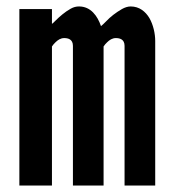

<svg xmlns="http://www.w3.org/2000/svg" viewBox="-20 -575 539 595"><path d="M301 0H206V-433C206 -454 190 -457 179 -457C168 -457 159 -451 152 -444C148 -440 144 -436 141 -431V0H40V-547H141V-501C143 -502 147 -506 153 -512C164 -523 181 -538 199 -548C208 -553 216 -555 225 -555C261 -555 282 -526 293 -494C297 -497 302 -502 309 -509C322 -523 339 -536 358 -547C367 -552 376 -555 385 -555C412 -555 431 -539 443 -519C455 -498 461 -471 461 -448V0H366V-433C366 -454 350 -457 339 -457C328 -457 319 -451 312 -444C308 -440 304 -436 301 -431Z"/></svg>

Font: League Gothic
Style: Regular
Weight: 400
Designer: The League of Moveable Type
Version: Version 1.560;PS 001.560;hotconv 1.0.56;makeotf.lib2.0.21325